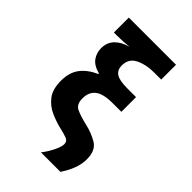

<svg xmlns="http://www.w3.org/2000/svg" viewBox="-272 -863 1145 1145"><g transform="rotate(45 300.0 -290.5)"><path d="M470 179Q529 92 529 15Q529 -61 481 -88.5Q433 -116 383 -127Q315 -143 284 -159Q253 -175 253 -224Q253 -277 287.5 -304Q322 -331 400 -331H474V-455H400Q333 -455 306.5 -473Q280 -491 280 -528Q280 -586 329 -610.5Q378 -635 444 -635H506V-760H108V-634H131Q185 -634 235 -640Q182 -626 151 -594.5Q120 -563 120 -514Q120 -476 141.5 -444.5Q163 -413 218 -398V-394Q154 -365 121 -321Q88 -277 88 -208Q88 -136 119 -96Q150 -56 193.5 -36.5Q237 -17 276 -7Q326 4 348 13Q370 22 370 46Q370 68 351.5 106Q333 144 306 179Z"/></g></svg>

Font: Noto Sans Mono UI ExtraBold
Style: Regular
Weight: 800
Designer: Monotype Design team
Foundry: Monotype Imaging Inc.
Version: 1.000